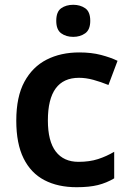

<svg xmlns="http://www.w3.org/2000/svg" viewBox="-20 -772 543 802"><path d="M300 10Q222 10 165.5 -19.5Q109 -49 78.5 -110.5Q48 -172 48 -268Q48 -368 82 -430.5Q116 -493 175 -523Q234 -553 311 -553Q362 -553 402 -542.5Q442 -532 471 -518L433 -417Q401 -430 370 -438.5Q339 -447 310 -447Q180 -447 180 -269Q180 -182 213 -139Q246 -96 308 -96Q354 -96 389.5 -107.5Q425 -119 457 -138V-27Q425 -8 389 1Q353 10 300 10ZM286 -752Q315 -752 336 -737.5Q357 -723 357 -685Q357 -648 336 -633Q315 -618 286 -618Q256 -618 235.5 -633Q215 -648 215 -685Q215 -723 235.5 -737.5Q256 -752 286 -752Z"/></svg>

Font: Noto Sans Sora Sompeng SemiBold
Style: Regular
Weight: 600
Version: Version 2.101